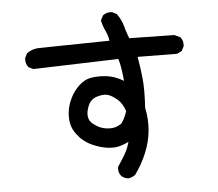

<svg xmlns="http://www.w3.org/2000/svg" viewBox="-57 -846 1114 981"><g transform="rotate(-5 500.0 -355.0)"><path d="M560.5 72.3Q554.2 71.3 548.6 69.6Q543 67.9 537.8 64.9Q532.7 62 527.8 58.1L527.3 57.6L526.9 57.1Q510.3 38.1 514.6 10.3L515.1 7.8L516.6 6.3Q527.8 -10.7 537.1 -25.1Q546.4 -39.6 553.2 -51.5Q560.1 -63.5 564.5 -73.2Q567.4 -80.1 569.8 -86.7Q572.3 -93.3 574.5 -99.9Q576.7 -106.4 578.6 -113.3Q559.1 -104 539.1 -97.7Q531.2 -95.2 522.9 -93.5Q514.6 -91.8 505.9 -91.3Q497.1 -90.8 488 -91.3Q479 -91.8 469.2 -92.8Q431.6 -98.1 394.5 -114.7Q390.6 -116.2 387 -118.2Q383.3 -120.1 379.6 -121.8Q376 -123.5 372.6 -125.7Q369.1 -127.9 366 -130.1Q362.8 -132.3 359.4 -134.5Q356 -136.7 353 -139.2Q350.1 -141.6 346.9 -144Q343.8 -146.5 340.8 -149.2Q337.9 -151.9 335.2 -154.5Q332.5 -157.2 329.6 -160.2Q320.8 -169.9 314 -179.4Q307.1 -189 301.8 -199Q296.4 -209 293.5 -218.8Q288.6 -233.4 287.1 -250Q285.6 -266.6 287.1 -285.2Q290 -321.8 307.4 -358.6Q324.7 -395.5 353.5 -422.9Q383.3 -451.7 421.4 -457Q458 -461.9 491.2 -458Q508.3 -456.1 523.2 -452.1Q538.1 -448.2 550.8 -442.4Q556.2 -439.9 561.8 -437.3Q567.4 -434.6 572.5 -431.9Q577.6 -429.2 583 -425.8Q581.5 -442.9 579.8 -457Q578.1 -471.2 576.2 -483.9Q575.2 -489.7 574.2 -495.4Q573.2 -501 572.3 -506.6Q571.3 -512.2 569.8 -517.8Q568.4 -523.4 566.9 -529.1Q565.4 -534.7 564 -540L129.4 -526.4H127L124.5 -527.3L105 -537.1L103 -538.1L101.6 -540Q87.4 -558.6 89.8 -584V-585.9L90.8 -587.4L100.6 -606.9L101.6 -608.9L103.5 -610.4Q131.3 -630.9 168 -630.9L526.9 -636.7Q522.9 -665 512.7 -685.1Q508.3 -693.8 504.6 -702.9Q501 -711.9 498.3 -721.2Q495.6 -730.5 493.2 -740.2L492.7 -743.7L494.1 -746.6L503.9 -766.1L504.9 -768.1L506.8 -769.5Q525.4 -783.7 550.8 -781.2H552.7L554.2 -780.3L573.7 -770.5L575.7 -769.5L577.1 -767.6Q599.6 -736.8 608.9 -700.7Q610.8 -692.9 613 -685.3Q615.2 -677.7 617.9 -670.2Q620.6 -662.6 623.3 -655.3Q626 -647.9 628.9 -640.6L857.4 -636.7H859.9L861.3 -635.7L886.7 -624L889.2 -623L890.6 -621.1Q904.8 -603.5 902.3 -578.1V-576.2L901.4 -574.7L891.6 -555.2L890.1 -552.2L887.2 -550.8L867.7 -541L865.7 -540H863.3L663.1 -542Q673.3 -483.4 678.7 -430.7Q684.6 -373 678.7 -279.3Q691.4 -219.7 686 -161.6Q683.1 -132.3 676 -104Q668.9 -75.7 657.2 -47.9Q646 -20.5 631.3 5.6Q616.7 31.7 598.6 56.6L597.7 57.6L596.7 58.6Q591.3 62.5 585.9 65.2Q580.6 67.9 574.7 69.6Q568.8 71.3 562.5 72.3H561.5ZM546.4 -206.5Q553.7 -211.9 562.7 -228.3Q571.8 -244.6 580.6 -270.5Q567.9 -310.5 542.5 -332.5Q515.6 -355.5 493.7 -361.8Q471.7 -367.7 439 -357.9Q435.5 -356.9 432.1 -355.5Q428.7 -354 425.8 -352.5Q422.9 -351.1 419.9 -349.4Q417 -347.7 414.6 -345.5Q412.1 -343.3 409.7 -341.1Q407.2 -338.9 405 -336.2Q402.8 -333.5 400.9 -330.8Q398.9 -328.1 397.2 -325Q395.5 -321.8 394 -318.4Q379.9 -286.6 382.8 -261.7Q385.3 -238.3 403.8 -223.1Q414.1 -214.8 424.3 -208.7Q434.6 -202.6 444.8 -198.7Q465.8 -190.4 493.2 -190.4Q499.5 -190.4 506.3 -191.4Q513.2 -192.4 519.8 -194.3Q526.4 -196.3 533 -199.5Q539.6 -202.6 546.4 -206.5Z"/></g></svg>

Font: NaikaiFont
Style: Bold
Weight: 700
Version: Version 1.89